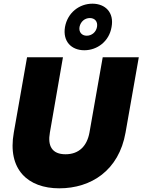

<svg xmlns="http://www.w3.org/2000/svg" viewBox="-20 -1016 774 1043"><path d="M55 -296C19 -95 132 7 302 7C475 7 626 -90 662 -296L734 -705H538L466 -296C453 -224 410 -178 336 -178C262 -178 238 -224 251 -296L322 -705H127ZM333 -869C320 -791 368 -743 438 -743C508 -743 573 -791 586 -869C601 -948 552 -996 482 -996C412 -996 347 -948 333 -869ZM507 -870C502 -841 478 -822 451 -822C425 -822 407 -841 412 -870C418 -899 441 -918 468 -918C495 -918 512 -899 507 -870Z"/></svg>

Font: SVN-Poppins ExtraBold
Style: Italic
Weight: 800
Italic angle: -10°
Designer: Ninad Kale (Devanagari), Jonny Pinhorn (Latin)
Foundry: Indian Type Foundry
Version: Version 3.002 2017